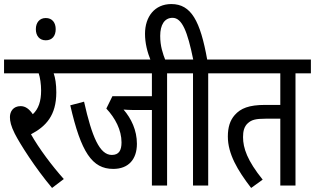

<svg xmlns="http://www.w3.org/2000/svg" viewBox="-20 -916 1555 948"><path d="M295 -32C237 -97 173 -182 133 -253C207 -292 258 -346 258 -460C258 -500 253 -532 245 -554H320V-622H0V-554H171C178 -534 183 -500 183 -469C183 -416 170 -378 142 -352C125 -377 106 -392 82 -392C45 -392 29 -365 29 -338C29 -317 34 -294 53 -256C79 -205 153 -88 237 12Z M157 -772C157 -739 175 -717 206 -717C238 -717 255 -739 255 -772C255 -804 238 -827 206 -827C175 -827 157 -804 157 -772Z M805 -554H881V-622H308V-554H730V-441H535L505 -380C549 -333 580 -274 580 -213C580 -173 567 -151 532 -151C472 -151 434 -240 395 -414L327 -396C380 -164 435 -82 539 -82C615 -82 656 -130 656 -206C656 -273 628 -331 590 -375C603 -374 618 -373 633 -373H730V0H805Z M725 -615H798C783 -653 771 -689 771 -739C771 -793 792 -828 832 -828C879 -828 906 -760 934 -622H869V-554H933V0H1008V-554H1084V-622H1003C969 -812 924 -896 826 -896C744 -896 696 -834 696 -749C696 -704 707 -659 725 -615Z M1439 -554H1515V-622H1072V-554H1364V-398H1289C1209 -398 1168 -381 1139 -348C1116 -322 1105 -288 1105 -242C1105 -156 1153 -75 1220 12L1277 -29C1201 -123 1180 -185 1180 -239C1180 -267 1185 -291 1204 -308C1222 -324 1241 -330 1293 -330H1364V0H1439Z"/></svg>

Font: Noto Sans Devanagari UI ExtraCondensed
Style: Regular
Weight: 400
Width: 2
Designer: Jelle Bosma - Monotype Design Team
Foundry: Monotype Imaging Inc.
Version: Version 2.003